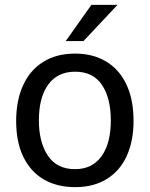

<svg xmlns="http://www.w3.org/2000/svg" viewBox="-20 -760 616 790"><path d="M46.5 -262.5Q46.5 -346 74.8 -408.5Q103 -471 157.5 -505.2Q212 -539.5 289 -539.5Q362 -539.5 416.2 -507.2Q470.5 -475 500 -412.8Q529.5 -350.5 529.5 -262.5Q529.5 -181 502 -119.5Q474.5 -58 420.2 -24Q366 10 289 10Q215 10 160.5 -21.5Q106 -53 76.2 -114.2Q46.5 -175.5 46.5 -262.5ZM289 -64Q359.5 -64 397.8 -117.2Q436 -170.5 436 -264.5Q436 -355.5 399.8 -410.2Q363.5 -465 289 -465Q217.5 -465 178.8 -412.5Q140 -360 140 -264.5Q140 -175 177 -119.5Q214 -64 289 -64ZM463.5 -740 323.5 -591H250.5L356 -740Z"/></svg>

Font: 1883 Sans
Style: Regular
Weight: 400
Designer: 1883 Sans project is a fork of Public Sans.
Version: Version 1.009